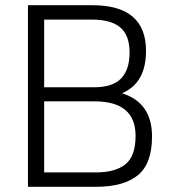

<svg xmlns="http://www.w3.org/2000/svg" viewBox="-20 -715 657 735"><path d="M87 -695H334Q539 -695 539 -520Q539 -397 447 -358Q562 -322 562 -193Q562 -88 507.5 -44Q453 0 349 0H87ZM342 -327H149V-55H348Q421 -55 460 -86Q499 -117 499 -195Q499 -327 342 -327ZM332 -640H149V-381H341Q411 -381 443.5 -414.5Q476 -448 476 -514Q476 -580 440.5 -610Q405 -640 332 -640Z"/></svg>

Font: Titillium Web
Style: Light
Weight: 300
Version: Version 1.001;PS 57.000;hotconv 1.0.70;makeotf.lib2.5.55311